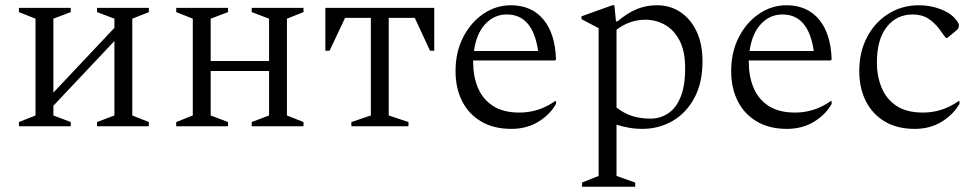

<svg xmlns="http://www.w3.org/2000/svg" viewBox="-20 -480 3713 730"><path d="M115 -409 52 -434V-450H249V-434L183 -409V-128L415 -374V-409L349 -434V-450H546V-434L483 -409V-41L546 -16V0H349V-16L415 -41V-324L183 -78V-41L249 -16V0H52V-16L115 -41Z M713 -409 650 -434V-450H847V-434L781 -409V-248H1003V-409L937 -434V-450H1134V-434L1071 -409V-41L1134 -16V0H937V-16L1003 -41V-210H781V-41L847 -16V0H650V-16L713 -41Z M1217 -287V-450H1631V-287H1615L1557 -412H1458V-41L1533 -16V0H1316V-16L1390 -41V-412H1292L1233 -287Z M1924 10Q1857 10 1809.5 -18Q1762 -46 1737 -95.5Q1712 -145 1712 -210Q1712 -282 1741 -338.5Q1770 -395 1818 -427.5Q1866 -460 1922 -460Q2001 -460 2046 -406Q2091 -352 2094 -254L2090 -250H1779Q1779 -246 1779 -242Q1779 -190 1797 -146.5Q1815 -103 1854 -77.5Q1893 -52 1955 -52Q2029 -52 2091 -96H2094V-85Q2072 -45 2027.5 -17.5Q1983 10 1924 10ZM1907 -425Q1859 -425 1825 -388.5Q1791 -352 1782 -286H2026Q2006 -425 1907 -425Z M2193 230V214L2256 189V-373L2191 -407V-418L2308 -460H2316L2322 -399H2328Q2366 -431 2401.5 -445.5Q2437 -460 2478 -460Q2528 -460 2567 -434Q2606 -408 2628.5 -360.5Q2651 -313 2651 -247Q2651 -165 2620 -107.5Q2589 -50 2537 -20Q2485 10 2422 10Q2395 10 2370.5 5.5Q2346 1 2324 -6V189L2395 214V230ZM2434 -405Q2374 -405 2324 -367V-71Q2354 -48 2385 -38.5Q2416 -29 2453 -29Q2489 -29 2519 -48Q2549 -67 2567 -109.5Q2585 -152 2585 -221Q2585 -285 2564 -325.5Q2543 -366 2508.5 -385.5Q2474 -405 2434 -405Z M2972 10Q2905 10 2857.5 -18Q2810 -46 2785 -95.5Q2760 -145 2760 -210Q2760 -282 2789 -338.5Q2818 -395 2866 -427.5Q2914 -460 2970 -460Q3049 -460 3094 -406Q3139 -352 3142 -254L3138 -250H2827Q2827 -246 2827 -242Q2827 -190 2845 -146.5Q2863 -103 2902 -77.5Q2941 -52 3003 -52Q3077 -52 3139 -96H3142V-85Q3120 -45 3075.5 -17.5Q3031 10 2972 10ZM2955 -425Q2907 -425 2873 -388.5Q2839 -352 2830 -286H3074Q3054 -425 2955 -425Z M3458 10Q3391 10 3344 -18Q3297 -46 3272 -95.5Q3247 -145 3247 -210Q3247 -282 3276.5 -338.5Q3306 -395 3357.5 -427.5Q3409 -460 3474 -460Q3514 -460 3549.5 -447.5Q3585 -435 3604 -417Q3615 -406 3620.5 -398Q3626 -390 3626 -383Q3626 -372 3616 -364L3582 -336H3576L3551 -370Q3533 -394 3509 -409.5Q3485 -425 3450 -425Q3389 -425 3351.5 -377.5Q3314 -330 3314 -242Q3314 -190 3332 -146.5Q3350 -103 3388.5 -77.5Q3427 -52 3489 -52Q3563 -52 3625 -96H3628V-85Q3605 -45 3561 -17.5Q3517 10 3458 10Z"/></svg>

Font: Spectral Light
Style: Regular
Weight: 300
Designer: Jean-Baptiste Levee
Foundry: Production Type
Version: Version 2.001